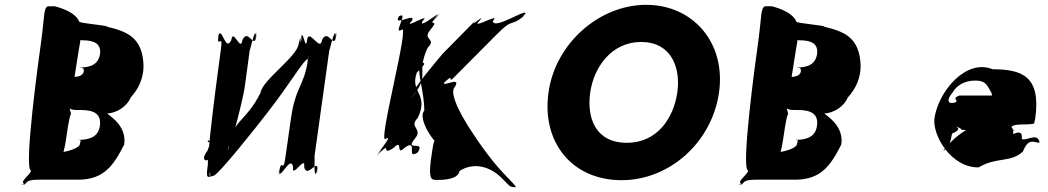

<svg xmlns="http://www.w3.org/2000/svg" viewBox="-20 -747 4346 796"><path d="M151 -578C139 -493 77 -40 109 -40C106 -22 59 6 81 16C81 16 50 18 82 18C93 8 91 -2 141 -2H303C412 -2 451 -62 495 -148C505 -222 444 -260 425 -276C415 -280 387 -276 387 -276H421C466 -278 507 -307 522 -343C557 -381 575 -426 575 -474C572 -595 502 -617 425 -636C430 -642 307 -650 308 -658C295 -691 246 -711 207 -721H178C160 -711 165 -681 151 -578ZM313 -576C313 -578 311 -582 312 -583C312 -583 308 -582 310 -582C312 -580 318 -580 322 -580C374 -580 398 -564 395 -526C389 -482 360 -467 308 -467C326 -467 329 -462 327 -449C323 -435 308 -429 289 -428C291 -441 312 -576 313 -576ZM253 -165C256 -185 268 -272 274 -272C275 -281 267 -298 269 -302C269 -302 262 -299 268 -299C271 -295 281 -291 296 -291H315C371 -291 401 -274 394 -225C388 -184 359 -167 303 -167C322 -167 312 -161 310 -145C299 -131 267 -121 243 -117V-115C243 -119 249 -136 253 -165Z M1084 -274C1180 -396 1237 -496 1255 -502C1248 -449 1264 -554 1257 -501C1241 -388 1205 -390 1186 -254L1163 -93C1153 -22 1147 -99 1138 -35C1131 18 1143 -90 1136 -37C1139 6 1185 -108 1195 -55C1188 -2 1248 -108 1241 -55C1252 -2 1304 -101 1295 -37C1288 16 1300 -88 1293 -35C1277 8 1288 -128 1283 -93L1346 -544C1341 -509 1368 -644 1372 -601C1365 -548 1381 -652 1374 -599C1365 -536 1340 -634 1315 -581C1308 -528 1260 -634 1253 -581C1246 -528 1236 -637 1227 -589C1220 -536 1237 -644 1230 -591C1224 -534 1230 -622 1218 -564C1211 -511 1067 -415 1060 -362C999 -240 943 -250 927 -137C920 -84 931 -191 924 -138C942 -144 990 -353 994 -382L1016 -544C1011 -509 1038 -644 1041 -600C1034 -547 1050 -652 1043 -599C1034 -536 1009 -634 985 -581C978 -528 946 -634 939 -581C914 -528 900 -642 885 -599C878 -546 893 -654 886 -601C877 -538 906 -615 896 -544C889 -491 826 -38 845 -38C862 -20 841 9 852 -68C864 -153 863 -158 843 -158C834 -168 863 -175 840 -122C799 -69 859 -69 866 -122C873 -175 898 -172 880 -168C860 -168 856 -164 844 -79C831 2 840 -13 864 -18C883 -18 1043 -221 1084 -274Z M2001 -108C1967 -153 1826 -347 1866 -387C1897 -438 1795 -374 1827 -412C1864 -454 1784 -371 1826 -409C1874 -452 1822 -384 1872 -436C1912 -476 2000 -565 2040 -605C2113 -679 2092 -629 2160 -687C2203 -723 2118 -650 2158 -690C2167 -716 2026 -620 2023 -660C2063 -700 1927 -620 1967 -660C2002 -700 1914 -620 1953 -664L1816 -525C1808 -516 1675 -360 1692 -355C1732 -395 1660 -311 1695 -354C1763 -436 1704 -444 1753 -549C1793 -589 1728 -580 1764 -623C1810 -678 1741 -628 1792 -678C1832 -718 1750 -641 1790 -681C1818 -711 1710 -620 1732 -660C1772 -700 1647 -620 1687 -660C1710 -700 1603 -631 1635 -681C1675 -721 1592 -638 1632 -678C1679 -708 1607 -601 1644 -623C1684 -663 1540 -132 1580 -172C1617 -194 1524 -86 1553 -117C1593 -157 1515 -74 1555 -114C1605 -164 1555 -95 1613 -135C1653 -175 1618 -95 1658 -135C1716 -175 1662 -83 1710 -114C1750 -154 1673 -77 1713 -117C1744 -167 1654 -117 1700 -172C1736 -215 1672 -218 1712 -258C1760 -360 1678 -362 1708 -446C1748 -486 1745 -487 1721 -487C1708 -443 1739 -370 1739 -288C1705 -253 1803 -118 1808 -153C1815 -184 1818 -173 1797 -170C1778 -170 1778 -166 1766 -81C1756 1 1770 -1 1794 -1C1814 -1 1880 -2 1885 -38C1940 -74 2010 -61 2063 -6C2095 26 2092 29 2119 29C2113 13 2062 -26 2001 -108Z M2254 -364C2225 -159 2350 0 2557 0C2758 0 2932 -159 2961 -364C2990 -569 2854 -727 2659 -727C2466 -727 2283 -569 2254 -364ZM2427 -364C2442 -468 2515 -573 2638 -573C2762 -573 2803 -468 2788 -364C2773 -259 2706 -155 2579 -155C2448 -155 2412 -259 2427 -364Z M3124 -578C3112 -493 3050 -40 3082 -40C3079 -22 3032 6 3054 16C3054 16 3023 18 3055 18C3066 8 3064 -2 3114 -2H3276C3385 -2 3424 -62 3468 -148C3478 -222 3417 -260 3398 -276C3388 -280 3360 -276 3360 -276H3394C3439 -278 3480 -307 3495 -343C3530 -381 3548 -426 3548 -474C3545 -595 3475 -617 3398 -636C3403 -642 3280 -650 3281 -658C3268 -691 3219 -711 3180 -721H3151C3133 -711 3138 -681 3124 -578ZM3286 -576C3286 -578 3284 -582 3285 -583C3285 -583 3281 -582 3283 -582C3285 -580 3291 -580 3295 -580C3347 -580 3371 -564 3368 -526C3362 -482 3333 -467 3281 -467C3299 -467 3302 -462 3300 -449C3296 -435 3281 -429 3262 -428C3264 -441 3285 -576 3286 -576ZM3226 -165C3229 -185 3241 -272 3247 -272C3248 -281 3240 -298 3242 -302C3242 -302 3235 -299 3241 -299C3244 -295 3254 -291 3269 -291H3288C3344 -291 3374 -274 3367 -225C3361 -184 3332 -167 3276 -167C3295 -167 3285 -161 3283 -145C3272 -131 3240 -121 3216 -117V-115C3216 -119 3222 -136 3226 -165Z M4268 -238C4269 -244 4271 -251 4272 -256C4297 -436 4212 -459 4095 -460C3985 -505 3870 -368 3854 -256C3845 -189 3921 -52 4037 -53C4113 -98 4170 -71 4221 -119C4246 -182 4271 -152 4290 -156V-158C4279 -200 4235 -160 4216 -171C4222 -216 4181 -190 4181 -191C4180 -240 4164 -206 4164 -213C4170 -258 4161 -212 4161 -213C4167 -251 4131 -260 4084 -254C4019 -232 3961 -198 3922 -158C3887 -123 3880 -104 3911 -142C3922 -158 3924 -181 3927 -193C3962 -209 3956 -216 3941 -224C3936 -225 3966 -217 3966 -209C3962 -207 4196 -206 4196 -206C4192 -206 4186 -206 4180 -209C4164 -223 4178 -231 4223 -231C4267 -232 4267 -234 4268 -238ZM3929 -363C3945 -392 3978 -413 4024 -413C4062 -413 4071 -398 4086 -370C4095 -359 4089 -345 4103 -340C4109 -340 4098 -351 4106 -351H3959C3955 -351 3943 -346 3940 -338C3951 -327 3946 -320 3922 -320C3906 -324 3911 -342 3929 -363Z"/></svg>

Font: Hussar Przerywany
Style: Obl
Weight: 400
Foundry: Cannot Into Space Fonts
Version: Version 0.982